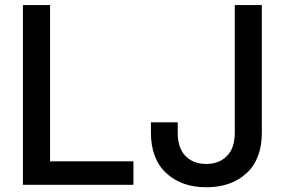

<svg xmlns="http://www.w3.org/2000/svg" viewBox="-20 -748 1150 777"><path d="M72.8 0V-727.5H182.6V-95.2H520V0ZM814.9 9.8Q714.4 9.8 652.6 -47.6Q590.8 -105 590.8 -211.4V-252.9H699.2V-210.9Q699.2 -148.9 730.7 -116.7Q762.2 -84.5 814.9 -84.5Q866.7 -84.5 898.4 -116.7Q930.2 -148.9 930.2 -210.9V-727.5H1039.6V-210.9Q1039.6 -104.5 978 -47.4Q916.5 9.8 814.9 9.8Z"/></svg>

Font: Inter 24pt Medium
Style: Regular
Weight: 500
Designer: Rasmus Andersson
Foundry: rsms
Version: Version 4.001;git-66647c0bb